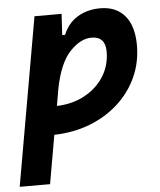

<svg xmlns="http://www.w3.org/2000/svg" viewBox="-64 -573 704 845"><g transform="rotate(-5 287.5 -151.0)"><path d="M123 224.6H-11.2L119.1 -517.6H238.8L233.4 -424.3H246.1Q265.6 -473.6 308.8 -500.5Q352.1 -527.3 410.2 -527.3Q480 -527.3 518.6 -481.7Q557.1 -436 557.1 -351.6Q557.1 -275.4 527.3 -210.4Q497.6 -145.5 443.8 -96.7Q390.1 -47.9 317.9 -20Q245.6 7.8 160.6 9.8ZM183.1 -115.7Q251.5 -117.7 305.4 -146.7Q359.4 -175.8 390.6 -224.6Q421.9 -273.4 421.9 -335Q421.9 -401.9 360.4 -401.9Q311.5 -401.9 264.4 -351.6Q217.3 -301.3 195.8 -189.9Z"/></g></svg>

Font: Cascadia Mono
Style: Bold Italic
Weight: 700
Italic angle: -10°
Monospace: yes
Designer: Aaron Bell
Foundry: Saja Typeworks
Version: Version 2404.023; ttfautohint (v1.8.4)